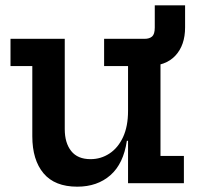

<svg xmlns="http://www.w3.org/2000/svg" viewBox="-20 -689 746 722"><path d="M461.5 -440.5H371.5V-543H583.5V-102.5H671.5V0H461.5ZM223.5 -543V-203.5Q223.5 -151.5 247.8 -121Q272 -90.5 320.5 -90.5Q359.5 -90.5 391.8 -111.8Q424 -133 442.8 -173.5Q461.5 -214 461.5 -272L485 -159.5H457Q444.5 -73.5 395.2 -30.2Q346 13 270.5 13Q186 13 143.8 -37.2Q101.5 -87.5 101.5 -176.5V-440.5H19.5V-543ZM676 -669V-586Q676 -519 639.5 -479.8Q603 -440.5 532.5 -440.5H484.5L523.5 -543Q542 -543 552 -551.8Q562 -560.5 562 -585.5V-669Z"/></svg>

Font: Hepta Slab SemiBold
Style: Regular
Weight: 600
Designer: Michael LaGattuta
Foundry: Michael LaGattuta
Version: Version 1.102